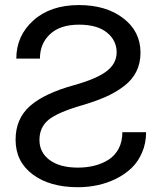

<svg xmlns="http://www.w3.org/2000/svg" viewBox="-20 -741 649 770"><path d="M292.5 -68.8Q328.1 -68.8 359.1 -76.7Q390.1 -84.5 415.8 -100.8Q441.4 -117.2 456.1 -145.3Q470.7 -173.3 470.7 -210.9H565.9Q565.9 -167 550 -129.9Q534.2 -92.8 507.8 -67.4Q481.4 -42 446 -24.4Q410.6 -6.8 371.8 1.5Q333 9.8 292.5 9.8Q179.7 9.8 111.1 -41.5Q42.5 -92.8 42.5 -180.7Q42.5 -264.6 100.1 -315.7Q157.7 -366.7 278.3 -399.9Q369.1 -425.3 408.4 -456.1Q447.8 -486.8 447.8 -530.8Q447.8 -579.1 408.7 -610.6Q369.6 -642.1 296.9 -642.1Q221.7 -642.1 180.9 -604.2Q140.1 -566.4 140.1 -505.9H45.4Q45.4 -597.7 114 -659.2Q182.6 -720.7 296.4 -720.7Q405.8 -720.7 474.6 -667.7Q543.5 -614.7 543.5 -529.8Q543.5 -487.8 526.9 -454.3Q510.3 -420.9 477.8 -396Q445.3 -371.1 404.8 -353Q364.3 -335 309.1 -318.8Q210 -290 174.1 -260Q138.2 -230 138.2 -179.7Q138.2 -129.4 179.2 -99.1Q220.2 -68.8 292.5 -68.8Z"/></svg>

Font: Bert Sans Medium
Style: Regular
Weight: 500
Designer: Christian Robertson, Adam Twardoch, & Cristiano Sobral
Foundry: Google
Version: Version 12.135;January 10, 2020;FontCreator 12.0.0.2547 64-b